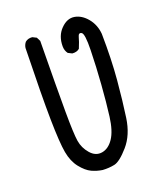

<svg xmlns="http://www.w3.org/2000/svg" viewBox="-134 -816 767 899"><g transform="rotate(-20 250.0 -367.0)"><path d="M222.7 -7.8Q195.3 -11.7 169.9 -23.4Q144.5 -35.2 119.1 -66.9Q93.8 -98.6 85 -147.5Q76.2 -196.3 74.2 -313Q72.3 -429.7 78.1 -668Q80.1 -683.6 89.8 -695.3Q103.5 -707 125 -705.1L144.5 -695.3L154.3 -675.8Q151.4 -433.6 151.9 -323.7Q152.3 -213.9 158.2 -176.8Q164.1 -139.6 189.5 -110.4Q214.8 -81.1 248 -86.4Q281.2 -91.8 305.2 -127.4Q329.1 -163.1 337.9 -231.4Q346.7 -299.8 353 -385.7Q359.4 -471.7 361.3 -554.2Q363.3 -636.7 349.1 -644Q335 -651.4 330.1 -631.8Q325.2 -612.3 311.5 -579.1Q297.9 -567.4 275.4 -569.3L255.9 -579.1Q244.1 -594.7 244.1 -616.2Q244.1 -668 275.9 -700.2Q307.6 -732.4 342.8 -726.6Q377.9 -720.7 405.3 -687.5Q432.6 -654.3 436.5 -608.4Q438.5 -480.5 429.7 -380.4Q420.9 -280.3 409.2 -199.2Q397.5 -118.2 353.5 -67.9Q309.6 -17.6 281.7 -11.7Q253.9 -5.9 222.7 -7.8Z"/></g></svg>

Font: JasonHandwriting2
Style: Regular
Weight: 400
Version: Version 1.05.10